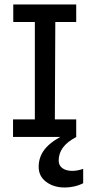

<svg xmlns="http://www.w3.org/2000/svg" viewBox="-20 -609 397 854"><path d="M39 -589H319V-511H226L224 -78H319V0H38V-78H135V-511H39ZM296 -22 320 0Q278 22 259.5 48Q241 74 241 105Q241 127 257.5 139Q274 151 301 151Q325 151 350 142V206Q330 216 309 220.5Q288 225 268 225Q219 225 185.5 200Q152 175 152 133Q152 83 187 45.5Q222 8 296 -22Z"/></svg>

Font: Podkova Medium
Style: Regular
Weight: 500
Designer: Ilya Yudin
Foundry: Cyreal (www.cyreal.org)
Version: Version 2.103